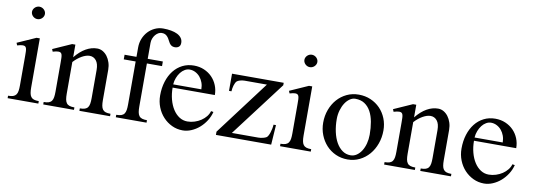

<svg xmlns="http://www.w3.org/2000/svg" viewBox="-56 -1042 3888 1397"><g transform="rotate(10 1888.0 -343.0)"><path d="M144 -695.8Q153.8 -695.8 162.4 -692.1Q170.9 -688.5 177.5 -682.1Q184.1 -675.8 188 -667.5Q191.9 -659.2 191.9 -649.9Q191.9 -640.6 188 -632.3Q184.1 -624 177.5 -617.7Q170.9 -611.3 162.4 -607.7Q153.8 -604 144 -604Q134.3 -604 125.7 -607.7Q117.2 -611.3 110.6 -617.7Q104 -624 100.1 -632.3Q96.2 -640.6 96.2 -649.9Q96.2 -659.2 100.1 -667.5Q104 -675.8 110.6 -682.1Q117.2 -688.5 125.7 -692.1Q134.3 -695.8 144 -695.8ZM103 -323.2Q103 -342.8 102.5 -356.7Q102.1 -370.6 99.4 -379.9Q96.7 -389.2 90.6 -393.6Q84.5 -397.9 73.2 -397.9Q65.4 -397.9 55.4 -396Q45.4 -394 32.2 -390.1L24.9 -408.2L162.1 -469.2H186V-106.9Q186 -82.5 189 -65.7Q191.9 -48.8 199.7 -38.1Q207.5 -27.3 221.4 -22.7Q235.4 -18.1 257.8 -18.1V0H30.8V-18.1Q53.7 -18.1 67.9 -22.9Q82 -27.8 89.8 -38.6Q97.7 -49.3 100.3 -66.2Q103 -83 103 -106.9Z M365.7 -323.2Q365.7 -342.8 365.2 -356.7Q364.7 -370.6 362.1 -379.9Q359.4 -389.2 353.3 -393.6Q347.2 -397.9 335.9 -397.9Q328.1 -397.9 318.4 -396Q308.6 -394 294.9 -390.1L287.6 -408.2L424.8 -469.2H448.7V-376Q486.8 -422.9 527.6 -446Q568.4 -469.2 610.8 -469.2Q632.8 -469.2 651.9 -458.3Q670.9 -447.3 685.1 -428.5Q699.2 -409.7 707.5 -384.3Q715.8 -358.9 715.8 -330.1V-106.9Q715.8 -82.5 718.8 -65.7Q721.7 -48.8 729.5 -38.1Q737.3 -27.3 751.2 -22.7Q765.1 -18.1 787.6 -18.1V0H561V-18.1Q584 -18.1 598.1 -22.9Q612.3 -27.8 619.9 -38.6Q627.4 -49.3 630.1 -66.2Q632.8 -83 632.8 -106.9V-314.9Q632.8 -360.4 614 -383.8Q595.2 -407.2 565.9 -407.2Q552.7 -407.2 538.1 -402.6Q523.4 -397.9 508.1 -389.2Q492.7 -380.4 477.5 -368.2Q462.4 -356 448.7 -340.8V-106.9Q448.7 -82.5 451.7 -65.7Q454.6 -48.8 462.4 -38.1Q470.2 -27.3 484.4 -22.7Q498.5 -18.1 521 -18.1V0H293.9V-18.1Q316.9 -18.1 331.1 -22.9Q345.2 -27.8 352.8 -38.6Q360.4 -49.3 363 -66.2Q365.7 -83 365.7 -106.9Z M1096.7 -459V-424.8H984.9V-106.9Q984.9 -82.5 987.8 -65.7Q990.7 -48.8 998.5 -38.1Q1006.3 -27.3 1020.5 -22.7Q1034.7 -18.1 1057.1 -18.1V0H830.1V-18.1Q853 -18.1 867.2 -22.9Q881.3 -27.8 888.9 -38.6Q896.5 -49.3 899.2 -66.2Q901.9 -83 901.9 -106.9V-424.8H814V-459H901.9V-527.8Q901.9 -563 914.1 -593.5Q926.3 -624 947.5 -646.7Q968.8 -669.4 997.3 -682.6Q1025.9 -695.8 1058.1 -695.8Q1089.4 -695.8 1116.5 -690.9Q1143.6 -686 1163.1 -676.3Q1182.6 -666.5 1193.8 -651.4Q1205.1 -636.2 1205.1 -615.2Q1205.1 -594.7 1193.1 -585.4Q1181.2 -576.2 1164.1 -576.2Q1148.9 -576.2 1139.4 -582.5Q1129.9 -588.9 1123.5 -598.4Q1117.2 -607.9 1111.8 -619.1Q1106.4 -630.4 1099.1 -639.9Q1091.8 -649.4 1081.3 -655.8Q1070.8 -662.1 1053.7 -662.1Q1041 -662.1 1028.8 -655.3Q1016.6 -648.4 1006.8 -636.7Q997.1 -625 991 -609.4Q984.9 -593.8 984.9 -576.2V-459Z M1324.7 9.8Q1282.2 9.8 1245.1 -7.8Q1208 -25.4 1180.2 -55.4Q1152.3 -85.4 1136.2 -126Q1120.1 -166.5 1120.1 -212.9Q1120.1 -268.6 1134.8 -315.4Q1149.4 -362.3 1176.3 -396.5Q1203.1 -430.7 1241.2 -450Q1279.3 -469.2 1325.7 -469.2Q1366.7 -469.2 1400.9 -454.6Q1435.1 -439.9 1459.7 -414.8Q1484.4 -389.6 1498 -356Q1511.7 -322.3 1511.7 -284.2H1199.7Q1199.7 -237.8 1210.7 -196.8Q1221.7 -155.8 1241.2 -125.5Q1260.7 -95.2 1287.8 -77.6Q1314.9 -60.1 1347.7 -60.1Q1374.5 -60.1 1400.4 -68.4Q1426.3 -76.7 1447.5 -90.8Q1468.8 -105 1483.9 -123.8Q1499 -142.6 1504.9 -164.1L1522.9 -161.1Q1514.2 -126 1494.1 -94.7Q1474.1 -63.5 1447.3 -40.3Q1420.4 -17.1 1388.7 -3.7Q1356.9 9.8 1324.7 9.8ZM1407.7 -308.1Q1407.7 -334.5 1399.4 -357.4Q1391.1 -380.4 1376.5 -397.7Q1361.8 -415 1342 -425Q1322.3 -435.1 1299.8 -435.1Q1281.2 -435.1 1263.9 -425Q1246.6 -415 1233.2 -397.7Q1219.7 -380.4 1210.7 -357.4Q1201.7 -334.5 1199.7 -308.1Z M1569.8 -23.9 1871.6 -424.8H1707Q1689.9 -424.8 1673.3 -419.9Q1656.7 -415 1649.9 -408.2Q1645 -403.3 1640.9 -394.8Q1636.7 -386.2 1633.5 -376Q1630.4 -365.7 1628.4 -354.2Q1626.5 -342.8 1626 -332H1607.9V-459H1989.7V-440.9L1681.6 -34.2H1877Q1885.3 -34.2 1894 -35.4Q1902.8 -36.6 1910.9 -38.6Q1918.9 -40.5 1925.8 -43.2Q1932.6 -45.9 1937 -48.8Q1942.9 -53.2 1948.2 -63.2Q1953.6 -73.2 1958 -86.4Q1962.4 -99.6 1965.6 -115Q1968.8 -130.4 1969.7 -146H1987.8L1978 0H1569.8Z M2156.7 -695.8Q2166.5 -695.8 2175 -692.1Q2183.6 -688.5 2190.2 -682.1Q2196.8 -675.8 2200.7 -667.5Q2204.6 -659.2 2204.6 -649.9Q2204.6 -640.6 2200.7 -632.3Q2196.8 -624 2190.2 -617.7Q2183.6 -611.3 2175 -607.7Q2166.5 -604 2156.7 -604Q2147 -604 2138.4 -607.7Q2129.9 -611.3 2123.3 -617.7Q2116.7 -624 2112.8 -632.3Q2108.9 -640.6 2108.9 -649.9Q2108.9 -659.2 2112.8 -667.5Q2116.7 -675.8 2123.3 -682.1Q2129.9 -688.5 2138.4 -692.1Q2147 -695.8 2156.7 -695.8ZM2115.7 -323.2Q2115.7 -342.8 2115.2 -356.7Q2114.7 -370.6 2112.1 -379.9Q2109.4 -389.2 2103.3 -393.6Q2097.2 -397.9 2085.9 -397.9Q2078.1 -397.9 2068.1 -396Q2058.1 -394 2044.9 -390.1L2037.6 -408.2L2174.8 -469.2H2198.7V-106.9Q2198.7 -82.5 2201.7 -65.7Q2204.6 -48.8 2212.4 -38.1Q2220.2 -27.3 2234.1 -22.7Q2248 -18.1 2270.5 -18.1V0H2043.5V-18.1Q2066.4 -18.1 2080.6 -22.9Q2094.7 -27.8 2102.5 -38.6Q2110.4 -49.3 2113 -66.2Q2115.7 -83 2115.7 -106.9Z M2543.5 9.8Q2495.6 9.8 2455.1 -8.5Q2414.6 -26.9 2385.3 -58.8Q2356 -90.8 2339.4 -133.3Q2322.8 -175.8 2322.8 -224.1Q2322.8 -274.9 2339.4 -319.6Q2356 -364.3 2385.3 -397.5Q2414.6 -430.7 2455.1 -450Q2495.6 -469.2 2543.5 -469.2Q2591.3 -469.2 2631.8 -451.7Q2672.4 -434.1 2701.9 -403.6Q2731.4 -373 2748 -331.8Q2764.6 -290.5 2764.6 -243.2Q2764.6 -190.9 2748 -145Q2731.4 -99.1 2701.9 -64.7Q2672.4 -30.3 2631.8 -10.3Q2591.3 9.8 2543.5 9.8ZM2559.6 -23.9Q2584 -23.9 2604.5 -37.8Q2625 -51.8 2639.9 -75.2Q2654.8 -98.6 2663.1 -129.9Q2671.4 -161.1 2671.4 -195.8Q2671.4 -245.6 2663.6 -289.3Q2655.8 -333 2638.2 -365.5Q2620.6 -397.9 2592.5 -416.5Q2564.5 -435.1 2523.4 -435.1Q2502.4 -435.1 2482.9 -421.6Q2463.4 -408.2 2448.5 -385.3Q2433.6 -362.3 2424.6 -331.5Q2415.5 -300.8 2415.5 -266.1Q2415.5 -215.8 2425.3 -171.6Q2435.1 -127.4 2453.6 -94.7Q2472.2 -62 2498.8 -43Q2525.4 -23.9 2559.6 -23.9Z M2884.3 -323.2Q2884.3 -342.8 2883.8 -356.7Q2883.3 -370.6 2880.6 -379.9Q2877.9 -389.2 2871.8 -393.6Q2865.7 -397.9 2854.5 -397.9Q2846.7 -397.9 2836.9 -396Q2827.1 -394 2813.5 -390.1L2806.2 -408.2L2943.4 -469.2H2967.3V-376Q3005.4 -422.9 3046.1 -446Q3086.9 -469.2 3129.4 -469.2Q3151.4 -469.2 3170.4 -458.3Q3189.5 -447.3 3203.6 -428.5Q3217.8 -409.7 3226.1 -384.3Q3234.4 -358.9 3234.4 -330.1V-106.9Q3234.4 -82.5 3237.3 -65.7Q3240.2 -48.8 3248 -38.1Q3255.9 -27.3 3269.8 -22.7Q3283.7 -18.1 3306.2 -18.1V0H3079.6V-18.1Q3102.5 -18.1 3116.7 -22.9Q3130.9 -27.8 3138.4 -38.6Q3146 -49.3 3148.7 -66.2Q3151.4 -83 3151.4 -106.9V-314.9Q3151.4 -360.4 3132.6 -383.8Q3113.8 -407.2 3084.5 -407.2Q3071.3 -407.2 3056.6 -402.6Q3042 -397.9 3026.6 -389.2Q3011.2 -380.4 2996.1 -368.2Q2981 -356 2967.3 -340.8V-106.9Q2967.3 -82.5 2970.2 -65.7Q2973.1 -48.8 2981 -38.1Q2988.8 -27.3 3002.9 -22.7Q3017.1 -18.1 3039.6 -18.1V0H2812.5V-18.1Q2835.4 -18.1 2849.6 -22.9Q2863.8 -27.8 2871.3 -38.6Q2878.9 -49.3 2881.6 -66.2Q2884.3 -83 2884.3 -106.9Z M3551.3 9.8Q3508.8 9.8 3471.7 -7.8Q3434.6 -25.4 3406.7 -55.4Q3378.9 -85.4 3362.8 -126Q3346.7 -166.5 3346.7 -212.9Q3346.7 -268.6 3361.3 -315.4Q3376 -362.3 3402.8 -396.5Q3429.7 -430.7 3467.8 -450Q3505.9 -469.2 3552.2 -469.2Q3593.3 -469.2 3627.4 -454.6Q3661.6 -439.9 3686.3 -414.8Q3710.9 -389.6 3724.6 -356Q3738.3 -322.3 3738.3 -284.2H3426.3Q3426.3 -237.8 3437.3 -196.8Q3448.2 -155.8 3467.8 -125.5Q3487.3 -95.2 3514.4 -77.6Q3541.5 -60.1 3574.2 -60.1Q3601.1 -60.1 3627 -68.4Q3652.8 -76.7 3674.1 -90.8Q3695.3 -105 3710.4 -123.8Q3725.6 -142.6 3731.4 -164.1L3749.5 -161.1Q3740.7 -126 3720.7 -94.7Q3700.7 -63.5 3673.8 -40.3Q3647 -17.1 3615.2 -3.7Q3583.5 9.8 3551.3 9.8ZM3634.3 -308.1Q3634.3 -334.5 3626 -357.4Q3617.7 -380.4 3603 -397.7Q3588.4 -415 3568.6 -425Q3548.8 -435.1 3526.4 -435.1Q3507.8 -435.1 3490.5 -425Q3473.1 -415 3459.7 -397.7Q3446.3 -380.4 3437.3 -357.4Q3428.2 -334.5 3426.3 -308.1Z"/></g></svg>

Font: Tuladha Jejeg
Style: Regular
Weight: 400
Designer: R.S. Wihananto
Foundry: R.S. Wihananto
Version: Version 1.92